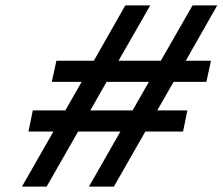

<svg xmlns="http://www.w3.org/2000/svg" viewBox="-20 -690 821 708"><path d="M188 -466 171 -388H281L221 -283H101L85 -205H177L61 -2H152L268 -205H424L308 -2H400L516 -205H655L671 -283H560L620 -388H741L758 -466H665L781 -670H690L573 -466H417L534 -670H442L326 -466ZM313 -283 373 -388H529L469 -283Z"/></svg>

Font: LT Wave
Style: Italic
Weight: 400
Designer: Daniel Lyons
Version: Version 2.5 (Glyphs App)